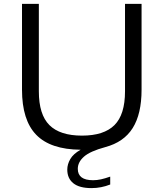

<svg xmlns="http://www.w3.org/2000/svg" viewBox="-20 -760 840 986"><path d="M450 206Q387.5 206 356.5 181Q325.5 156 325.5 111Q325.5 83.5 341 56.8Q356.5 30 394 9Q239 7.5 166 -67.8Q93 -143 93 -299.5V-740H179.5V-291Q179.5 -171.5 233.8 -117.5Q288 -63.5 401 -63.5Q513.5 -63.5 567.8 -117.5Q622 -171.5 622 -291V-740H707V-299.5Q707 -175 661.5 -102.5Q616 -30 520.5 -4.5Q443 16.5 411.2 44.5Q379.5 72.5 379.5 107Q379.5 165.5 458 165.5Q478 165.5 498.5 161Q519 156.5 546 147V187.5Q523.5 196.5 499.5 201.2Q475.5 206 450 206Z"/></svg>

Font: Encode Sans Exp
Style: Regular
Weight: 400
Width: 7
Designer: Multiple Designers
Foundry: Impallari Type
Version: Version 3.002; ttfautohint (v1.8.3) -l 8 -r 50 -G 200 -x 14 